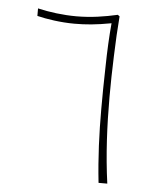

<svg xmlns="http://www.w3.org/2000/svg" viewBox="-47 -642 554 682"><g transform="rotate(5 230.0 -300.5)"><path d="M194.8 -555.7C235.4 -555.7 271 -558.6 326.2 -568.8C321.8 -521 319.3 -469.7 318.4 -414.6C316.9 -359.4 316.4 -308.1 316.4 -261.7C316.4 -175.3 319.8 -89.4 329.6 0H360.8C346.7 -101.6 341.8 -205.1 341.8 -308.1C341.8 -353.5 342.8 -402.3 344.7 -453.6C346.2 -504.9 349.1 -552.2 352.5 -595.7L345.7 -600.6C300.3 -590.3 252.4 -582.5 199.2 -582.5C151.9 -582.5 103 -588.9 61.5 -598.6V-571.8C94.7 -563.5 146.5 -555.7 194.8 -555.7Z"/></g></svg>

Font: Vazirmatn Thin
Style: Regular
Weight: 100
Designer: Saber Rastikerdar
Foundry: Saber Rastikerdar
Version: Version 33.003